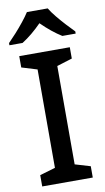

<svg xmlns="http://www.w3.org/2000/svg" viewBox="-106 -989 567 1036"><g transform="rotate(-10 177.5 -470.5)"><path d="M315 0H38V-62L123 -87V-626L38 -652V-714H315V-652L231 -626V-87L315 -62ZM234 -941Q247 -919 269.5 -891.5Q292 -864 316.5 -837.5Q341 -811 359 -793V-781H286Q260 -797 231.5 -820Q203 -843 176 -870Q122 -815 68 -781H-4V-793Q15 -812 38.5 -838Q62 -864 84 -891.5Q106 -919 120 -941Z"/></g></svg>

Font: Noto Sans Telugu Medium
Style: Regular
Weight: 500
Designer: Jelle Bosma - Monotype Design Team
Foundry: Monotype Imaging Inc.
Version: Version 2.005; ttfautohint (v1.8.4.7-5d5b)